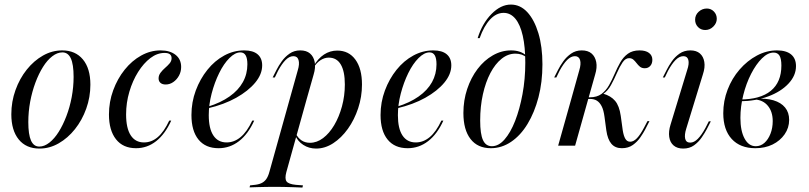

<svg xmlns="http://www.w3.org/2000/svg" viewBox="-20 -651 3613 858"><path d="M156.5 12.9Q96.8 12.9 63.7 -27.8Q30.6 -68.5 30.6 -140.3Q30.6 -196.8 49.2 -248.4Q67.7 -300 99.6 -339.9Q131.5 -379.8 172.2 -402.8Q212.9 -425.8 258.1 -425.8Q316.9 -425.8 350.4 -385.5Q383.9 -345.2 383.9 -272.6Q383.9 -216.9 365.3 -165.3Q346.8 -113.7 314.9 -73.8Q283.1 -33.9 242.3 -10.5Q201.6 12.9 156.5 12.9ZM155.6 4Q178.2 4 200.8 -13.7Q223.4 -31.5 242.3 -61.7Q261.3 -91.9 276.6 -131.9Q291.9 -171.8 300.4 -216.9Q308.9 -262.1 308.9 -307.3Q308.9 -363.7 296.4 -390.3Q283.9 -416.9 258.9 -416.9Q236.3 -416.9 213.7 -399.6Q191.1 -382.3 172.2 -352Q153.2 -321.8 138.3 -281.9Q123.4 -241.9 114.9 -196.8Q106.5 -151.6 106.5 -105.6Q106.5 -50 118.5 -23Q130.6 4 155.6 4Z M587.9 11.3Q529.8 11.3 498.4 -28.6Q466.9 -68.5 466.9 -139.5Q466.9 -196 485.9 -247.6Q504.8 -299.2 537.1 -339.5Q569.4 -379.8 610.9 -402.8Q652.4 -425.8 697.6 -425.8Q739.5 -425.8 764.5 -406Q789.5 -386.3 789.5 -351.6Q789.5 -330.6 779.8 -312.9Q770.2 -295.2 754.4 -284.3Q738.7 -273.4 720.2 -273.4Q705.6 -273.4 697.2 -280.6Q688.7 -287.9 688.7 -300.8Q688.7 -314.5 697.6 -326.2Q706.5 -337.9 717.7 -347.6Q729 -357.3 737.9 -367.7Q746.8 -378.2 746.8 -391.1Q746.8 -414.5 715.3 -414.5Q682.3 -414.5 652 -391.5Q621.8 -368.5 597.2 -329.4Q572.6 -290.3 558.1 -241.1Q543.5 -191.9 543.5 -139.5Q543.5 -78.2 564.1 -46.4Q584.7 -14.5 623.4 -14.5Q657.3 -14.5 685.1 -38.3Q712.9 -62.1 736.3 -112.1H745.2Q717.7 -51.6 677.8 -20.2Q637.9 11.3 587.9 11.3Z M956.5 11.3Q898.4 11.3 866.9 -27.4Q835.5 -66.1 835.5 -137.1Q835.5 -194.4 854.8 -246.4Q874.2 -298.4 906.9 -339.1Q939.5 -379.8 981.9 -402.8Q1024.2 -425.8 1071 -425.8Q1110.5 -425.8 1131 -408.5Q1151.6 -391.1 1151.6 -358.9Q1151.6 -319.4 1120.6 -281.9Q1089.5 -244.4 1035.5 -214.1Q981.5 -183.9 908.9 -166.9V-174.2Q966.1 -191.9 1005.6 -219.8Q1045.2 -247.6 1065.3 -283.9Q1085.5 -320.2 1085.5 -363.7Q1085.5 -390.3 1077.8 -403.6Q1070.2 -416.9 1054 -416.9Q1030.6 -416.9 1005.2 -391.5Q979.8 -366.1 959.3 -324.2Q938.7 -282.3 925.8 -233.1Q912.9 -183.9 912.9 -136.3Q912.9 -76.6 933.5 -45.6Q954 -14.5 992.7 -14.5Q1026.6 -14.5 1055.2 -38.3Q1083.9 -62.1 1107.3 -112.1H1116.1Q1088.7 -51.6 1048 -20.2Q1007.3 11.3 956.5 11.3Z M1487.1 -425Q1538.7 -425 1568.1 -384.7Q1597.6 -344.4 1597.6 -273.4Q1597.6 -218.5 1580.6 -167.3Q1563.7 -116.1 1534.7 -75.4Q1505.6 -34.7 1469 -10.9Q1432.3 12.9 1392.7 12.9Q1360.5 12.9 1335.1 -3.6Q1309.7 -20.2 1299.2 -46.8L1301.6 -54Q1312.1 -33.9 1327.8 -23.4Q1343.5 -12.9 1365.3 -12.9Q1396 -12.9 1423.8 -33.9Q1451.6 -54.8 1473.4 -91.5Q1495.2 -128.2 1508.1 -175.4Q1521 -222.6 1521 -273.4Q1521 -332.3 1502.8 -362.9Q1484.7 -393.5 1449.2 -393.5Q1429.8 -393.5 1412.1 -381.9Q1394.4 -370.2 1382.3 -350L1381.5 -355.6Q1400.8 -389.5 1427.8 -407.3Q1454.8 -425 1487.1 -425ZM1274.2 -206.5 1310.5 -336.3Q1319.4 -365.3 1314.1 -382.7Q1308.9 -400 1291.1 -400Q1273.4 -400 1256.5 -383.1Q1239.5 -366.1 1222.6 -334.7L1208.1 -304.8H1198.4L1216.1 -339.5Q1225 -357.3 1239.1 -377Q1253.2 -396.8 1273.8 -411.3Q1294.4 -425.8 1321.8 -425.8Q1349.2 -425.8 1365.3 -412.1Q1381.5 -398.4 1386.3 -373.8Q1391.1 -349.2 1381.5 -317.7L1350 -206.5ZM1204.8 183.9Q1186.3 183.9 1169 184.3Q1151.6 184.7 1133.9 185.1Q1116.1 185.5 1095.2 186.3L1097.6 177.4L1111.3 175.8Q1133.1 174.2 1146.8 168.1Q1160.5 162.1 1169.4 150Q1178.2 137.9 1183.9 116.9L1274.2 -206.5H1350L1259.7 117.7Q1251.6 147.6 1260.5 159.7Q1269.4 171.8 1302.4 175L1333.9 177.4L1331.5 187.1Q1311.3 186.3 1289.5 185.5Q1267.7 184.7 1245.6 184.3Q1223.4 183.9 1199.2 183.9H1203.2Z M1801.6 11.3Q1743.5 11.3 1712.1 -27.4Q1680.6 -66.1 1680.6 -137.1Q1680.6 -194.4 1700 -246.4Q1719.4 -298.4 1752 -339.1Q1784.7 -379.8 1827 -402.8Q1869.4 -425.8 1916.1 -425.8Q1955.6 -425.8 1976.2 -408.5Q1996.8 -391.1 1996.8 -358.9Q1996.8 -319.4 1965.7 -281.9Q1934.7 -244.4 1880.6 -214.1Q1826.6 -183.9 1754 -166.9V-174.2Q1811.3 -191.9 1850.8 -219.8Q1890.3 -247.6 1910.5 -283.9Q1930.6 -320.2 1930.6 -363.7Q1930.6 -390.3 1923 -403.6Q1915.3 -416.9 1899.2 -416.9Q1875.8 -416.9 1850.4 -391.5Q1825 -366.1 1804.4 -324.2Q1783.9 -282.3 1771 -233.1Q1758.1 -183.9 1758.1 -136.3Q1758.1 -76.6 1778.6 -45.6Q1799.2 -14.5 1837.9 -14.5Q1871.8 -14.5 1900.4 -38.3Q1929 -62.1 1952.4 -112.1H1961.3Q1933.9 -51.6 1893.1 -20.2Q1852.4 11.3 1801.6 11.3Z M2173.4 11.3Q2114.5 11.3 2082.7 -29.8Q2050.8 -71 2050.8 -146Q2050.8 -202.4 2067.7 -253.2Q2084.7 -304 2114.1 -342.7Q2143.5 -381.5 2182.3 -403.6Q2221 -425.8 2263.7 -425.8Q2306.5 -425.8 2332.3 -402.4V-394.4Q2324.2 -402.4 2311.3 -406.9Q2298.4 -411.3 2283.1 -411.3Q2250 -411.3 2221.4 -388.3Q2192.7 -365.3 2171.4 -324.6Q2150 -283.9 2137.9 -229.4Q2125.8 -175 2125.8 -112.1Q2125.8 -52.4 2138.3 -25Q2150.8 2.4 2178.2 2.4Q2208.1 2.4 2234.7 -27.8Q2261.3 -58.1 2281.9 -110.5Q2302.4 -162.9 2314.9 -230.2Q2327.4 -297.6 2327.4 -371Q2327.4 -441.1 2316.1 -491.1Q2304.8 -541.1 2283.1 -567.3Q2261.3 -593.5 2230.6 -593.5Q2197.6 -593.5 2170.2 -564.1Q2142.7 -534.7 2123.4 -480.6H2114.5Q2134.7 -546 2176.2 -588.3Q2217.7 -630.6 2262.9 -630.6Q2304.8 -630.6 2336.3 -596.8Q2367.7 -562.9 2385.9 -502.8Q2404 -442.7 2404 -363.7Q2404 -283.9 2386.3 -216.1Q2368.5 -148.4 2337.5 -97.2Q2306.5 -46 2264.1 -17.3Q2221.8 11.3 2173.4 11.3Z M2758.9 11.3Q2729 11.3 2712.1 -8.5Q2695.2 -28.2 2689.5 -68.5L2681.5 -128.2Q2677.4 -159.7 2668.5 -176.6Q2659.7 -193.5 2647.2 -201.2Q2634.7 -208.9 2616.9 -208.9H2588.7L2590.3 -216.1H2615.3Q2647.6 -216.1 2667.7 -231Q2687.9 -246 2701.6 -270.2Q2715.3 -294.4 2726.6 -321Q2737.9 -347.6 2751.6 -371.8Q2765.3 -396 2785.9 -410.9Q2806.5 -425.8 2837.9 -425.8Q2865.3 -425.8 2880.2 -414.5Q2895.2 -403.2 2895.2 -383.9Q2895.2 -366.9 2885.9 -356.5Q2876.6 -346 2861.3 -346Q2848.4 -346 2839.9 -352.8Q2831.5 -359.7 2824.6 -369Q2817.7 -378.2 2810.1 -384.7Q2802.4 -391.1 2791.1 -391.1Q2775 -391.1 2762.1 -372.2Q2749.2 -353.2 2737.1 -325.4Q2725 -297.6 2710.5 -271Q2696 -244.4 2673.4 -229.8L2675.8 -232.3Q2709.7 -222.6 2728.6 -200.4Q2747.6 -178.2 2754 -133.1L2762.9 -68.5Q2766.9 -43.5 2774.6 -30.6Q2782.3 -17.7 2796 -17.7Q2811.3 -17.7 2826.2 -33.1Q2841.1 -48.4 2858.1 -80.6L2873.4 -109.7H2882.3L2862.9 -71.8Q2854.8 -56.5 2841.5 -37.1Q2828.2 -17.7 2808.1 -3.2Q2787.9 11.3 2758.9 11.3ZM2532.3 -206.5 2568.5 -336.3Q2577.4 -365.3 2572.2 -382.7Q2566.9 -400 2549.2 -400Q2531.5 -400 2514.5 -383.1Q2497.6 -366.1 2480.6 -334.7L2466.1 -304.8H2456.5L2474.2 -339.5Q2483.1 -357.3 2497.2 -377Q2511.3 -396.8 2531.9 -411.3Q2552.4 -425.8 2579.8 -425.8Q2607.3 -425.8 2623.4 -412.1Q2639.5 -398.4 2644.4 -373.8Q2649.2 -349.2 2639.5 -317.7L2608.1 -206.5ZM2474.2 0 2532.3 -206.5H2608.1L2550 0Z M3046.8 -76.6Q3037.9 -48.4 3041.9 -31Q3046 -13.7 3064.5 -13.7Q3081.5 -13.7 3098.4 -30.6Q3115.3 -47.6 3132.3 -79L3147.6 -108.9H3156.5L3138.7 -74.2Q3129.8 -57.3 3115.7 -36.7Q3101.6 -16.1 3081.5 -1.6Q3061.3 12.9 3033.1 12.9Q3006.5 12.9 2990.3 -0.8Q2974.2 -14.5 2970.6 -39.1Q2966.9 -63.7 2976.6 -94.4L3050.8 -337.9Q3060.5 -366.1 3056 -383.1Q3051.6 -400 3033.9 -400Q3016.1 -400 2999.2 -383.1Q2982.3 -366.1 2965.3 -334.7L2950.8 -304.8H2941.9L2959.7 -339.5Q2968.5 -357.3 2982.3 -377Q2996 -396.8 3016.5 -411.3Q3037.1 -425.8 3065.3 -425.8Q3091.9 -425.8 3107.7 -412.1Q3123.4 -398.4 3127.4 -374.2Q3131.5 -350 3121 -318.5ZM3131.5 -516.9Q3112.1 -516.9 3099.2 -530.2Q3086.3 -543.5 3086.3 -562.9Q3086.3 -583.9 3102 -598.4Q3117.7 -612.9 3138.7 -612.9Q3157.3 -612.9 3170.2 -599.6Q3183.1 -586.3 3183.1 -566.9Q3183.1 -547.6 3167.7 -532.3Q3152.4 -516.9 3131.5 -516.9Z M3355.6 11.3Q3287.9 11.3 3250 -29.8Q3212.1 -71 3212.1 -145.2Q3212.1 -200 3231.5 -250.4Q3250.8 -300.8 3285.1 -340.3Q3319.4 -379.8 3362.5 -402.8Q3405.6 -425.8 3452.4 -425.8Q3493.5 -425.8 3515.3 -407.7Q3537.1 -389.5 3537.1 -355.6Q3537.1 -312.9 3503.2 -277Q3469.4 -241.1 3412.9 -220.2Q3356.5 -199.2 3287.1 -198.4V-206.5Q3377.4 -206.5 3424.6 -245.2Q3471.8 -283.9 3471.8 -358.1Q3471.8 -388.7 3463.3 -402.4Q3454.8 -416.1 3437.1 -416.1Q3411.3 -416.1 3385.1 -390.3Q3358.9 -364.5 3336.7 -321.4Q3314.5 -278.2 3301.6 -226.6Q3288.7 -175 3288.7 -124.2Q3288.7 -66.1 3307.3 -31.9Q3325.8 2.4 3357.3 2.4Q3379 2.4 3396 -12.5Q3412.9 -27.4 3423 -53.2Q3433.1 -79 3433.1 -109.7Q3433.1 -151.6 3411.7 -177.8Q3390.3 -204 3353.2 -206.5L3354.8 -208.9Q3402.4 -212.9 3436.3 -202.8Q3470.2 -192.7 3488.3 -170.6Q3506.5 -148.4 3506.5 -115.3Q3506.5 -79.8 3486.3 -50.8Q3466.1 -21.8 3432.3 -5.2Q3398.4 11.3 3355.6 11.3Z"/></svg>

Font: Playfair 144pt SemiCondensed
Style: Italic
Weight: 400
Width: 4
Italic angle: -15.6°
Designer: Claus Eggers Sørensen
Foundry: Claus Eggers Sørensen
Version: Version 2.203